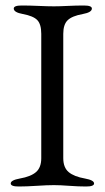

<svg xmlns="http://www.w3.org/2000/svg" viewBox="-20 -673 380 698"><path d="M130 -550Q130 -585 115.5 -600Q101 -615 63 -622Q30 -628 30 -642Q30 -653 59 -653Q87 -653 120.5 -651.5Q154 -650 176 -650Q196 -650 226.5 -651.5Q257 -653 285 -653Q314 -653 314 -642Q314 -628 281 -622Q242 -615 226 -599.5Q210 -584 210 -550V-98Q210 -64 229.5 -47.5Q249 -31 289 -24Q322 -18 322 -6Q322 5 293 5Q265 5 231.5 2.5Q198 0 176 0Q152 0 114 2.5Q76 5 48 5Q19 5 19 -6Q19 -18 52 -24Q92 -31 111 -47.5Q130 -64 130 -98Z"/></svg>

Font: EB Garamond SC 12
Style: Regular
Weight: 400
Version: Version 0.016 ; ttfautohint (v0.97) -l 8 -r 50 -G 200 -x 0 -